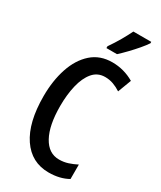

<svg xmlns="http://www.w3.org/2000/svg" viewBox="-233 -1018 930 1107"><g transform="rotate(30 231.5 -464.0)"><path d="M300.3 -630.4Q250.5 -630.4 219.2 -593.3Q188 -556.2 173.1 -493.9Q158.2 -431.6 158.2 -356Q158.2 -227.5 197.3 -156.2Q236.3 -85 306.2 -85Q337.4 -85 365.7 -94.2Q394 -103.5 420.4 -117.2V-21Q366.2 9.8 291.5 9.8Q176.8 9.8 111.8 -86.4Q46.9 -182.6 46.9 -356.9Q46.9 -460.4 74.7 -543.7Q102.5 -627 157.5 -675.8Q212.4 -724.6 293.9 -724.6Q371.6 -724.6 439 -685.1L405.3 -595.7Q380.9 -611.8 355 -621.1Q329.1 -630.4 300.3 -630.4ZM428.2 -938.5V-929.2Q415 -909.2 391.4 -881.3Q367.7 -853.5 341.1 -825.9Q314.5 -798.3 292.5 -778.3H222.2V-790.5Q250 -830.6 271.2 -867.4Q292.5 -904.3 309.1 -938.5Z"/></g></svg>

Font: Open Sans Condensed SemiBold
Style: Regular
Weight: 600
Width: 3
Designer: Monotype Design Team
Foundry: Monotype Imaging Inc.
Version: Version 3.000; ttfautohint (v1.8.4)